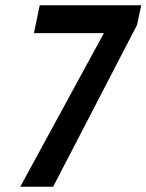

<svg xmlns="http://www.w3.org/2000/svg" viewBox="-20 -710 557 730"><path d="M57 0 375 -584H109L131 -690H517L501 -615L182 0Z"/></svg>

Font: Radio Canada Condensed Medium
Style: Italic
Weight: 500
Width: 3
Italic angle: -12°
Designer: Charles Daoud, Etienne Aubert Bonn, Alexandre Saumier Demers, Jacques Le Bailly
Foundry: Radio-Canada
Version: Version 2.104; ttfautohint (v1.8.4.7-5d5b);gftools[0.9.28.de